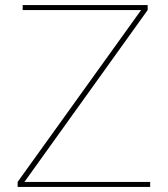

<svg xmlns="http://www.w3.org/2000/svg" viewBox="-20 -742 666 762"><path d="M576 0V-20H77L566 -702V-722H70V-702H540L50 -20V0Z"/></svg>

Font: Perun Thin
Style: Regular
Weight: 100
Foundry: Copyright (c) Stefan Peev, Context Ltd, 2016
Version: Version 1.089